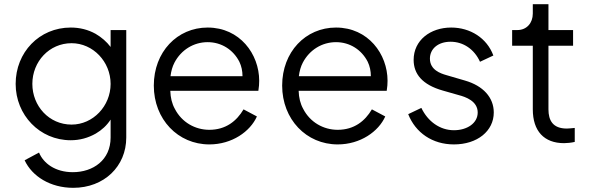

<svg xmlns="http://www.w3.org/2000/svg" viewBox="-20 -680 2829 920"><path d="M331 220C479 220 585 117 585 -21V-536H510V-455C491 -480 467 -501 438 -518C402 -538 362 -548 319 -548C168 -548 55 -429 55 -278C55 -129 170 -8 319 -8C362 -8 402 -19 439 -40C468 -57 492 -79 510 -107V-21C510 87 426 145 329 145C244 145 188 102 167 51L98 88C134 165 221 220 331 220ZM323 -83C215 -83 135 -172 135 -278C135 -385 216 -473 323 -473C426 -473 510 -384 510 -278C510 -172 426 -83 323 -83Z M983 12C1092 12 1179 -50 1211 -122L1147 -156C1114 -100 1062 -58 983 -58C915 -58 851 -94 818 -158C804 -183 797 -212 796 -245H1218C1221 -262 1222 -280 1222 -293C1222 -421 1129 -548 975 -548C829 -548 717 -431 717 -270C717 -108 833 12 983 12ZM797 -315C800 -339 806 -361 816 -380C848 -441 908 -478 975 -478C1042 -478 1098 -441 1127 -384C1137 -363 1142 -340 1142 -315Z M1598 12C1707 12 1794 -50 1826 -122L1762 -156C1729 -100 1677 -58 1598 -58C1530 -58 1466 -94 1433 -158C1419 -183 1412 -212 1411 -245H1833C1836 -262 1837 -280 1837 -293C1837 -421 1744 -548 1590 -548C1444 -548 1332 -431 1332 -270C1332 -108 1448 12 1598 12ZM1412 -315C1415 -339 1421 -361 1431 -380C1463 -441 1523 -478 1590 -478C1657 -478 1713 -441 1742 -384C1752 -363 1757 -340 1757 -315Z M2155 12C2267 12 2346 -52 2346 -141C2346 -213 2295 -269 2208 -294L2119 -320C2091 -328 2040 -345 2040 -399C2040 -446 2079 -480 2139 -480C2200 -480 2253 -444 2280 -384L2344 -414C2313 -498 2233 -548 2142 -548C2042 -548 1962 -487 1962 -393C1962 -326 2003 -274 2102 -246L2179 -224C2210 -216 2269 -196 2269 -141C2269 -90 2219 -56 2155 -56C2088 -56 2030 -98 1999 -163L1936 -133C1971 -44 2052 12 2155 12Z M2683 6C2695 6 2718 4 2734 0V-67C2723 -66 2707 -64 2696 -64C2629 -64 2608 -103 2608 -156V-461H2726V-536H2608V-660H2533V-615C2533 -570 2504 -536 2459 -536H2434V-461H2533V-156C2533 -52 2587 6 2683 6Z"/></svg>

Font: Plus Jakarta Sans
Style: Regular
Weight: 400
Designer: Gumpita Rahayu
Foundry: Tokotype
Version: Version 2.071;gftools[0.9.30]